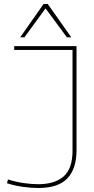

<svg xmlns="http://www.w3.org/2000/svg" viewBox="-20 -931 471 961"><path d="M15 -14 20 -33Q56 -21 96.5 -15Q137 -9 171 -9Q254 -9 298.5 -48Q343 -87 343 -177V-681H51V-700H363V-179Q363 -87 317.5 -38.5Q272 10 171 10Q136 10 93.5 4Q51 -2 15 -14ZM81 -744 198 -911H219L337 -744H315L208 -889L102 -744Z"/></svg>

Font: Georama Thin
Style: Regular
Weight: 100
Designer: Jean-Baptiste Levee
Foundry: Production Type
Version: Version 1.000